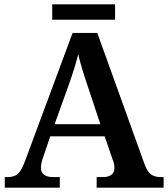

<svg xmlns="http://www.w3.org/2000/svg" viewBox="-20 -866 775 886"><path d="M2 0V-49H17Q45 -49 62 -63.5Q79 -78 96 -124L315 -714H429L645 -114Q658 -76 675.5 -62.5Q693 -49 719 -49H735V0H426V-49H459Q479 -49 493.5 -59Q508 -69 508 -91Q508 -102 505.5 -112.5Q503 -123 499 -132L463 -237H212L180 -143Q175 -131 172 -116.5Q169 -102 169 -92Q169 -70 183.5 -59.5Q198 -49 222 -49H256V0ZM232 -293H443L387 -462Q374 -499 361.5 -540Q349 -581 341 -616Q333 -583 321 -545Q309 -507 295 -468ZM221 -775V-846H511V-775Z"/></svg>

Font: Noto Serif Thai SemiBold
Style: Regular
Weight: 600
Designer: Monotype Design Team
Foundry: Monotype Imaging Inc.
Version: Version 2.001; ttfautohint (v1.8.4.7-5d5b)